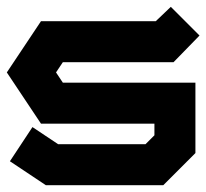

<svg xmlns="http://www.w3.org/2000/svg" viewBox="-32 -542 604 562"><path d="M468 -522 552 -438 476 -360H152L132 -330L152 -300H540V-94L446 0H102L-3 -70L63 -170L138 -120H394L420 -146V-180H88L-12 -330L88 -480H424Z"/></svg>

Font: SOV_raksil
Style: bold
Weight: 700
Version: Version 1.00